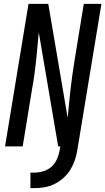

<svg xmlns="http://www.w3.org/2000/svg" viewBox="-20 -755 543 990"><path d="M137 215V135H158Q180 135 203.5 128Q227 121 245 105Q263 89 273 67Q283 45 287 23L291 0H280L180 -588Q176 -551 173 -514.5Q170 -478 166 -441Q162 -404 157 -367.5Q152 -331 145 -294L97 0H6L127 -735H229L329 -147Q333 -184 336 -220.5Q339 -257 343.5 -294Q348 -331 353 -367.5Q358 -404 364 -441L412 -735H503L378 23Q374 48 365 73.5Q356 99 341.5 122Q327 145 306 163.5Q285 182 260.5 194Q236 206 209.5 210.5Q183 215 158 215Z"/></svg>

Font: Iosevka Term Curly Md Obl
Style: Regular
Weight: 500
Italic angle: -9°
Designer: Belleve Invis
Foundry: Belleve Invis
Version: Version 32.3.0